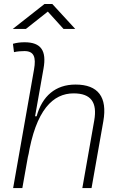

<svg xmlns="http://www.w3.org/2000/svg" viewBox="-20 -958 626 978"><path d="M399.4 0H446.3L506.3 -340.3C527.8 -462.9 480.5 -527.3 364.7 -527.3C262.7 -527.3 195.3 -468.8 166.5 -365.7H158.7L201.7 -608.9C217.8 -698.7 189.9 -742.7 105.5 -742.7C85.4 -742.7 65.4 -740.7 45.9 -734.9L51.3 -692.4C68.8 -696.3 86.9 -697.8 104.5 -697.8C152.8 -697.8 164.6 -667.5 153.3 -604L46.9 0H93.8L125 -175.3L122.6 -156.2C162.1 -399.9 250.5 -482.4 355 -482.4C444.3 -482.4 476.1 -436 460 -344.2ZM44.9 -810.5H111.8L223.6 -898.9L303.7 -810.5H363.3L246.6 -937.5H206.5Z"/></svg>

Font: Cascadia Code PL ExtraLight
Style: Italic
Weight: 200
Italic angle: -10°
Monospace: yes
Designer: Aaron Bell
Foundry: Saja Typeworks
Version: Version 2404.023